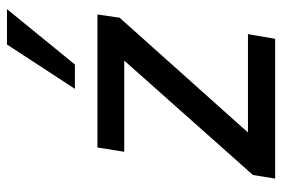

<svg xmlns="http://www.w3.org/2000/svg" viewBox="-146 -644 790 537"><g transform="rotate(-90 248.5 -375.0)"><path d="M18 0 28 -62 372 -449 367 -422H93L105 -497H477L468 -435L121 -47L126 -76H422L409 0ZM269 -560 393 -750H492L337 -560Z"/></g></svg>

Font: Nunito Sans 7pt SemiCondensed Medium
Style: Italic
Weight: 500
Width: 4
Italic angle: -9°
Designer: Vernon Adams
Foundry: Vernon Adams
Version: Version 3.101;gftools[0.9.27]